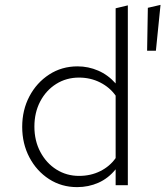

<svg xmlns="http://www.w3.org/2000/svg" viewBox="-20 -759 678 787"><path d="M296 8Q232 8 181 -25Q130 -58 100.5 -114Q71 -170 71 -239Q71 -308 100.5 -364Q130 -420 181.5 -453.5Q233 -487 298 -487Q342 -487 382.5 -469.5Q423 -452 454 -417V-725L504 -737V0H454V-65Q424 -28 383.5 -10Q343 8 296 8ZM304 -38Q352 -38 391 -57.5Q430 -77 454 -111V-367Q430 -401 390.5 -421Q351 -441 304 -441Q252 -441 210.5 -415Q169 -389 145 -343.5Q121 -298 121 -240Q121 -182 145.5 -136Q170 -90 211.5 -64Q253 -38 304 -38ZM583 -551 586 -727 638 -739 619 -551Z"/></svg>

Font: Red Hat Text Light
Style: Regular
Weight: 300
Designer: Pentagram, MCKL
Foundry: Pentagram, MCKL
Version: Version 1.023; ttfautohint (v1.8.3)